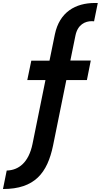

<svg xmlns="http://www.w3.org/2000/svg" viewBox="-114 -879 676 1288"><path d="M-69 265 -94 389C119 389 204 281 242 97L331 -342H469L495 -473H358L392 -640C407 -715 458 -737 502 -737C507 -737 512 -737 517 -736L542 -859H523C392 -859 285 -798 254 -648L218 -472H96L69 -342H191L104 87C78 212 11 263 -69 265Z"/></svg>

Font: LINE Seed JP App_OTF Bold
Style: Regular
Weight: 700
Designer: LINE & Fontrix & Fontworks
Version: Version 1.009